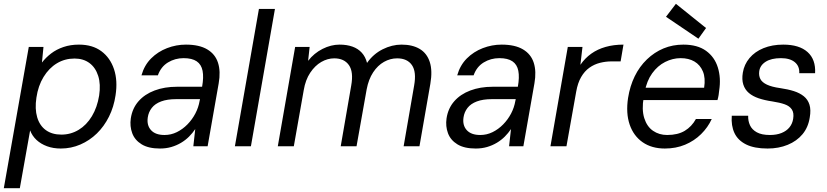

<svg xmlns="http://www.w3.org/2000/svg" viewBox="-34 -767 4340 1007"><path d="M-14 220 117 -521H194L186 -439Q206 -465 234 -486.5Q262 -508 299 -520.5Q336 -533 380 -533Q451 -533 497.5 -498.5Q544 -464 564 -404Q584 -344 572 -267Q563 -206 537.5 -155Q512 -104 474 -67Q436 -30 387.5 -9Q339 12 285 12Q245 12 212.5 0Q180 -12 157.5 -33Q135 -54 124 -83L70 220ZM288 -61Q337 -61 378.5 -86Q420 -111 448 -157.5Q476 -204 486 -266Q495 -325 481 -369Q467 -413 435 -436.5Q403 -460 357 -460Q306 -460 264.5 -435Q223 -410 194.5 -363.5Q166 -317 157 -255Q148 -196 161 -152Q174 -108 206.5 -84.5Q239 -61 288 -61Z M805 12Q745 12 709 -10Q673 -32 659.5 -68.5Q646 -105 652 -146Q660 -199 692.5 -236Q725 -273 777 -292.5Q829 -312 894 -312H1026Q1035 -362 1028.5 -395.5Q1022 -429 997.5 -445.5Q973 -462 929 -462Q884 -462 847 -439.5Q810 -417 794 -372H708Q723 -425 758.5 -460.5Q794 -496 842 -514.5Q890 -533 941 -533Q1011 -533 1053 -508Q1095 -483 1109.5 -437.5Q1124 -392 1113 -330L1055 0H980L990 -90Q976 -69 957.5 -50.5Q939 -32 915.5 -18Q892 -4 864.5 4Q837 12 805 12ZM829 -59Q863 -59 893.5 -74Q924 -89 949 -114.5Q974 -140 990.5 -171.5Q1007 -203 1013 -238L1015 -247H890Q843 -247 811 -235Q779 -223 762 -201Q745 -179 741 -151Q735 -110 758 -84.5Q781 -59 829 -59Z M1198 0 1324 -720H1408L1282 0Z M1423 0 1514 -521H1590L1582 -448Q1613 -488 1657.5 -510.5Q1702 -533 1747 -533Q1785 -533 1814.5 -522.5Q1844 -512 1863.5 -490.5Q1883 -469 1891 -437Q1924 -484 1973 -508.5Q2022 -533 2072 -533Q2129 -533 2167 -510.5Q2205 -488 2220 -442Q2235 -396 2223 -327L2166 0H2083L2138 -318Q2151 -390 2126.5 -425.5Q2102 -461 2049 -461Q2013 -461 1980 -442.5Q1947 -424 1923 -387.5Q1899 -351 1889 -298L1836 0H1753L1808 -318Q1821 -390 1796 -425.5Q1771 -461 1719 -461Q1684 -461 1651 -442Q1618 -423 1593 -385.5Q1568 -348 1559 -294L1507 0Z M2461 12Q2401 12 2365 -10Q2329 -32 2315.5 -68.5Q2302 -105 2308 -146Q2316 -199 2348.5 -236Q2381 -273 2433 -292.5Q2485 -312 2550 -312H2682Q2691 -362 2684.5 -395.5Q2678 -429 2653.5 -445.5Q2629 -462 2585 -462Q2540 -462 2503 -439.5Q2466 -417 2450 -372H2364Q2379 -425 2414.5 -460.5Q2450 -496 2498 -514.5Q2546 -533 2597 -533Q2667 -533 2709 -508Q2751 -483 2765.5 -437.5Q2780 -392 2769 -330L2711 0H2636L2646 -90Q2632 -69 2613.5 -50.5Q2595 -32 2571.5 -18Q2548 -4 2520.5 4Q2493 12 2461 12ZM2485 -59Q2519 -59 2549.5 -74Q2580 -89 2605 -114.5Q2630 -140 2646.5 -171.5Q2663 -203 2669 -238L2671 -247H2546Q2499 -247 2467 -235Q2435 -223 2418 -201Q2401 -179 2397 -151Q2391 -110 2414 -84.5Q2437 -59 2485 -59Z M2853 0 2944 -521H3021L3010 -427Q3034 -462 3067 -485.5Q3100 -509 3142.5 -521Q3185 -533 3236 -533L3221 -445H3173Q3143 -445 3113 -437.5Q3083 -430 3057.5 -412Q3032 -394 3014 -363Q2996 -332 2988 -286L2937 0Z M3453 12Q3384 12 3336.5 -21Q3289 -54 3268.5 -113.5Q3248 -173 3260 -253Q3270 -316 3295 -367Q3320 -418 3359 -455.5Q3398 -493 3446 -513Q3494 -533 3550 -533Q3624 -533 3669 -500.5Q3714 -468 3731 -413Q3748 -358 3738 -293Q3737 -281 3735 -268.5Q3733 -256 3729 -242H3321L3332 -307H3659Q3667 -358 3652.5 -392.5Q3638 -427 3608 -444.5Q3578 -462 3536 -462Q3494 -462 3454.5 -442Q3415 -422 3386.5 -382.5Q3358 -343 3347 -284L3342 -256Q3331 -192 3345 -147.5Q3359 -103 3391 -81Q3423 -59 3465 -59Q3521 -59 3557.5 -81Q3594 -103 3616 -143H3699Q3679 -99 3643 -63.5Q3607 -28 3559 -8Q3511 12 3453 12ZM3629 -564 3459 -679 3511 -747 3669 -620Z M3992 12Q3922 12 3879 -9.5Q3836 -31 3818 -69.5Q3800 -108 3804 -160H3890Q3889 -133 3899.5 -110Q3910 -87 3935.5 -73Q3961 -59 4004 -59Q4039 -59 4065 -69.5Q4091 -80 4106.5 -99Q4122 -118 4126 -144Q4131 -175 4119 -193Q4107 -211 4081.5 -220Q4056 -229 4017 -235Q3976 -241 3945 -251.5Q3914 -262 3893.5 -279.5Q3873 -297 3864.5 -323.5Q3856 -350 3862 -386Q3869 -429 3897 -462.5Q3925 -496 3970.5 -514.5Q4016 -533 4074 -533Q4158 -533 4201.5 -494Q4245 -455 4241 -383H4158Q4160 -420 4134.5 -441Q4109 -462 4062 -462Q4011 -462 3981.5 -443Q3952 -424 3948 -393Q3945 -370 3954 -352.5Q3963 -335 3988.5 -323Q4014 -311 4057 -305Q4099 -299 4130 -289Q4161 -279 4182 -262Q4203 -245 4211.5 -218Q4220 -191 4213 -151Q4205 -99 4175 -63Q4145 -27 4097.5 -7.5Q4050 12 3992 12Z"/></svg>

Font: DM Sans 10pt
Style: Italic
Weight: 400
Italic angle: -10°
Version: Version 4.004;gftools[0.9.30]